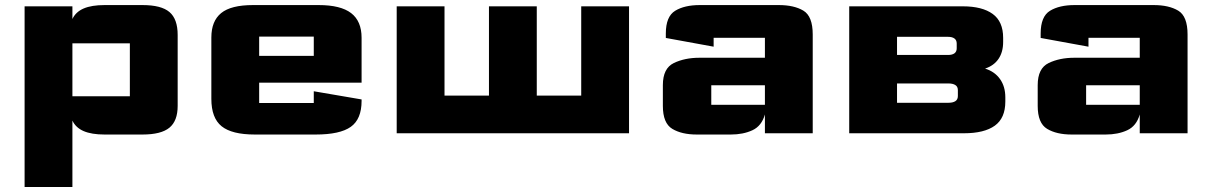

<svg xmlns="http://www.w3.org/2000/svg" viewBox="-20 -531 4824 765"><path d="M78 214V-505.8H268.5V-455.3Q281.6 -483.5 313.3 -497.2Q345 -510.8 396.6 -510.8H547.8Q622.6 -510.8 655.2 -483Q687.9 -455.3 687.9 -391.7V-109Q687.9 -49.2 654.9 -22.1Q621.9 5 547.8 5H396.6Q345 5 313.4 -8.6Q281.8 -22.2 268.5 -50.5V214ZM268.5 -147.5H497.4Q497.4 -147.5 497.4 -147.5Q497.4 -147.5 497.4 -147.5V-358.3Q497.4 -358.3 497.4 -358.3Q497.4 -358.3 497.4 -358.3H268.5Z M822.1 -137V-381.5Q822.1 -447.1 861.2 -478.9Q900.4 -510.8 987.9 -510.8H1249.6Q1337.3 -510.8 1379 -478.8Q1420.7 -446.8 1420.7 -380.5V-201.5H1012.6V-120.6Q1012.6 -120.6 1012.6 -120.6Q1012.6 -120.6 1012.6 -120.6H1230.2Q1230.2 -120.6 1230.2 -120.6Q1230.2 -120.6 1230.2 -120.6V-167.4L1420.7 -134.8V-128.9Q1420.7 -56.2 1377.6 -25.6Q1334.5 5 1237.6 5H995.2Q903.8 5 862.9 -28Q822.1 -61 822.1 -137ZM1012.6 -308.3H1230.2V-385.2Q1230.2 -385.2 1230.2 -385.2Q1230.2 -385.2 1230.2 -385.2H1012.6Q1012.6 -385.2 1012.6 -385.2Q1012.6 -385.2 1012.6 -385.2Z M1560.6 0V-505.8H1751.1V-150.1H1928.2V-505.8H2118.7V-150.1H2295.8V-505.8H2486.3V0Z M2756.1 5Q2696.2 5 2658.6 -17.6Q2621.1 -40.2 2621.1 -109V-191.9Q2621.1 -258.9 2664.9 -279.9Q2708.6 -300.9 2766.5 -300.9H3027.7V-380.4Q3027.7 -380.4 3027.7 -380.4Q3027.7 -380.4 3027.7 -380.4H2823.4Q2823.4 -380.4 2823.4 -380.4Q2823.4 -380.4 2823.4 -380.4V-345L2632.9 -379.8V-397.4Q2632.9 -465.4 2670.2 -488.1Q2707.4 -510.8 2768 -510.8H3083.1Q3143.7 -510.8 3180.9 -488.6Q3218.2 -466.3 3218.2 -393.5V0H3027.7V-75Q3014.7 -29 2977.8 -12Q2941 5 2891.9 5ZM2814 -113.4Q2814 -113.4 2814 -113.4Q2814 -113.4 2814 -113.4H3027.7V-191.2H2814Q2814 -191.2 2814 -191.2Q2814 -191.2 2814 -191.2Z M3363.6 0V-505.8H3816Q3893.5 -505.8 3935.2 -475.5Q3976.9 -445.3 3976.9 -380.1V-363.6Q3976.9 -323.8 3958.6 -296.6Q3940.2 -269.4 3904.9 -257.7Q3943.4 -245.8 3964.5 -215.9Q3985.6 -186.1 3985.6 -143V-126.5Q3985.6 -60.3 3943.6 -30.2Q3901.6 0 3820.6 0ZM3554.1 -121.5H3758.9Q3776.6 -121.5 3786.5 -127.9Q3796.5 -134.3 3796.5 -148.5V-171.8Q3796.5 -185.7 3786.5 -192.1Q3776.6 -198.5 3758.9 -198.5H3554.1ZM3554.1 -312H3757.5Q3774 -312 3783 -318.6Q3791.9 -325.3 3791.9 -338.4V-357.6Q3791.9 -370.9 3782.9 -377.6Q3773.8 -384.3 3756.7 -384.3H3554.1Z M4249.6 5Q4189.7 5 4152.1 -17.6Q4114.6 -40.2 4114.6 -109V-191.9Q4114.6 -258.9 4158.4 -279.9Q4202.1 -300.9 4260 -300.9H4521.2V-380.4Q4521.2 -380.4 4521.2 -380.4Q4521.2 -380.4 4521.2 -380.4H4316.9Q4316.9 -380.4 4316.9 -380.4Q4316.9 -380.4 4316.9 -380.4V-345L4126.4 -379.8V-397.4Q4126.4 -465.4 4163.7 -488.1Q4200.9 -510.8 4261.5 -510.8H4576.6Q4637.2 -510.8 4674.4 -488.6Q4711.7 -466.3 4711.7 -393.5V0H4521.2V-75Q4508.2 -29 4471.3 -12Q4434.5 5 4385.4 5ZM4307.5 -113.4Q4307.5 -113.4 4307.5 -113.4Q4307.5 -113.4 4307.5 -113.4H4521.2V-191.2H4307.5Q4307.5 -191.2 4307.5 -191.2Q4307.5 -191.2 4307.5 -191.2Z"/></svg>

Font: Science Gothic
Style: Regular
Weight: 400
Designer: Thomas Phinney, Vassil Kateliev, Brandon Buerkle
Foundry: Font Detective LLC
Version: Version 1.018